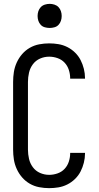

<svg xmlns="http://www.w3.org/2000/svg" viewBox="-20 -968 515 996"><path d="M235 8Q209 8 183 3Q157 -2 134.5 -15Q112 -28 95 -47.5Q78 -67 67 -91Q56 -115 52 -140.5Q48 -166 48 -192V-543Q48 -569 52 -594.5Q56 -620 67 -644Q78 -668 95 -687.5Q112 -707 134.5 -720Q157 -733 183 -738Q209 -743 235 -743Q259 -743 283 -739Q307 -735 329 -724Q351 -713 369 -695.5Q387 -678 398 -656.5Q409 -635 415 -611Q421 -587 421 -563V-560H344V-562Q344 -584 337 -605.5Q330 -627 315 -643Q300 -659 278.5 -666.5Q257 -674 235 -674Q210 -674 187.5 -664Q165 -654 150.5 -634.5Q136 -615 130.5 -591Q125 -567 125 -543V-192Q125 -168 130.5 -144Q136 -120 150.5 -100.5Q165 -81 187.5 -71Q210 -61 235 -61Q257 -61 278.5 -68.5Q300 -76 315 -92Q330 -108 337 -129.5Q344 -151 344 -173V-175H421V-172Q421 -148 415 -124Q409 -100 398 -78.5Q387 -57 369 -39.5Q351 -22 329 -11Q307 0 283 4Q259 8 235 8ZM238 -823Q225 -823 212.5 -826.5Q200 -830 191.5 -839Q183 -848 179 -860Q175 -872 175 -885Q175 -898 179 -910Q183 -922 191.5 -931Q200 -940 212.5 -944Q225 -948 238 -948Q250 -948 262.5 -944Q275 -940 283.5 -931Q292 -922 296 -910Q300 -898 300 -885Q300 -872 296 -860Q292 -848 283.5 -839Q275 -830 262.5 -826.5Q250 -823 238 -823Z"/></svg>

Font: Iosevka QP
Style: Regular
Weight: 400
Designer: Belleve Invis
Foundry: Belleve Invis
Version: Version 20.0.0; ttfautohint (v1.8.4)